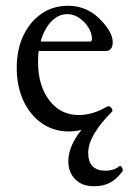

<svg xmlns="http://www.w3.org/2000/svg" viewBox="-20 -445 446 666"><path d="M219 11Q166 11 125 -17.5Q84 -46 61 -96Q38 -146 38 -210Q38 -273 61 -321.5Q84 -370 124 -397.5Q164 -425 216 -425Q285 -425 333 -372Q371 -331 371 -299Q371 -268 346 -268H114Q112 -250 112 -230Q112 -148 151 -97Q190 -46 253 -46Q302 -46 351 -75Q359 -80 366 -71Q373 -62 368 -57Q296 11 219 11ZM214 -396Q182 -396 157.5 -370Q133 -344 121 -301H292Q299 -301 299 -309Q299 -330 286.5 -350Q274 -370 254.5 -383Q235 -396 214 -396ZM306 201Q264 201 240.5 176.5Q217 152 217 115Q217 34 325 -57H368Q286 25 286 85Q286 147 346 147Q376 147 396 130Q406 134 406 148Q385 176 362 188.5Q339 201 306 201Z"/></svg>

Font: Junicode
Style: Regular
Weight: 400
Designer: Peter S. Baker
Version: Version 2.100; ttfautohint (v1.8.4)